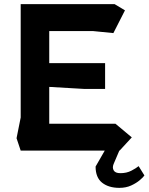

<svg xmlns="http://www.w3.org/2000/svg" viewBox="-20 -728 718 928"><path d="M80 0 60 -60 80 -160V-708H534L584 -678L528 -568L428 -578H218V-423H488V-298H390L218 -308V-130H538L617 -64L558 0ZM557 180Q505 180 473.5 155Q442 130 442 77L488 -3H558L529 65Q522 82 529.5 95.5Q537 109 562 109Q592 109 615 97Q638 85 650 75L678 120Q673 128 656 142.5Q639 157 614 168.5Q589 180 557 180Z"/></svg>

Font: Rowdies Light
Style: Regular
Weight: 300
Designer: Jaikishan Patel
Version: Version 1.000; ttfautohint (v1.8.3)